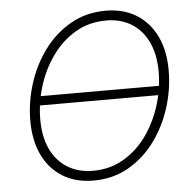

<svg xmlns="http://www.w3.org/2000/svg" viewBox="-53 -790 854 853"><g transform="rotate(-5 374.0 -363.5)"><path d="M664.1 -384.3 661.1 -343.3H112.3L115.2 -384.3ZM330.6 9.8Q251 9.8 193.4 -25.6Q135.7 -61 104.5 -125.7Q73.2 -190.4 73.2 -278.3Q73.2 -363.3 99.4 -445.1Q125.5 -526.9 174.6 -592.8Q223.6 -658.7 293 -698Q362.3 -737.3 448.7 -737.3Q527.3 -737.3 585 -701.9Q642.6 -666.5 673.8 -602.1Q705.1 -537.6 705.1 -449.2Q705.1 -364.7 679 -282.7Q652.8 -200.7 604 -134.8Q555.2 -68.8 486.1 -29.5Q417 9.8 330.6 9.8ZM332 -33.7Q408.2 -33.7 469 -69.6Q529.8 -105.5 572.3 -165.3Q614.7 -225.1 637.5 -298.6Q660.2 -372.1 660.2 -447.3Q660.2 -523.9 634 -579.1Q607.9 -634.3 560.1 -664.1Q512.2 -693.8 447.3 -693.8Q370.6 -693.8 309.8 -658Q249 -622.1 206.1 -562Q163.1 -502 140.4 -428.7Q117.7 -355.5 117.7 -279.8Q117.7 -204.1 143.8 -148.7Q169.9 -93.3 218.3 -63.5Q266.6 -33.7 332 -33.7Z"/></g></svg>

Font: Inter 16pt ExtraLight
Style: Italic
Weight: 250
Italic angle: -9.3988°
Version: Version 4.001;git-66647c0bb